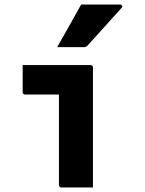

<svg xmlns="http://www.w3.org/2000/svg" viewBox="-20 -827 640 847"><path d="M240 -11Q240 -35 240 -74.5Q240 -114 240 -162Q240 -210 240 -257.5Q240 -305 240 -345.5Q240 -386 240 -410H220Q195 -410 181 -410Q167 -410 155.5 -410Q144 -410 130 -410Q116 -410 91 -410Q86 -410 83 -413Q80 -416 80 -421Q80 -451 80 -480.5Q80 -510 80 -540Q116 -540 145.5 -540Q175 -540 202 -540Q229 -540 256.5 -540Q284 -540 313.5 -540Q343 -540 379 -540Q383 -540 385 -538.5Q387 -537 388.5 -535Q390 -533 390 -529Q390 -483 390 -427.5Q390 -372 390 -314Q390 -256 390 -201Q390 -146 390 -99Q390 -83 390 -66.5Q390 -50 390 -33.5Q390 -17 390 0Q353 0 321 0Q289 0 251 0Q246 0 243 -3Q240 -6 240 -11ZM338 -807Q385 -807 424 -807Q463 -807 509 -807Q515 -807 518 -802Q521 -797 516 -792Q491 -764 468 -738.5Q445 -713 421 -686.5Q397 -660 367 -627Q365 -624 360.5 -621.5Q356 -619 350 -619Q318 -619 289.5 -619Q261 -619 232 -619Q250 -650 267.5 -681Q285 -712 302.5 -743.5Q320 -775 338 -807Z"/></svg>

Font: Recursive Monospace ExtraBold
Style: Regular
Weight: 800
Version: Version 1.047